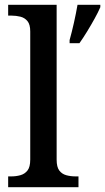

<svg xmlns="http://www.w3.org/2000/svg" viewBox="-20 -780 438 800"><path d="M14 0V-45H27Q47 -45 65 -50Q83 -55 94.5 -69.5Q106 -84 106 -115V-649Q106 -678 94.5 -692Q83 -706 65 -710.5Q47 -715 27 -715H14V-760H216V-115Q216 -84 227 -69.5Q238 -55 256 -50Q274 -45 295 -45H307V0ZM270 -613Q279 -645 288 -685Q297 -725 303 -760H398V-750Q389 -729 374 -702Q359 -675 342.5 -648Q326 -621 311 -600H270Z"/></svg>

Font: Noto Serif Hentaigana Medium
Style: Regular
Weight: 500
Designer: Kazuhiro Yamada
Foundry: nipponia
Version: Version 1.000; ttfautohint (v1.8.4.7-5d5b)